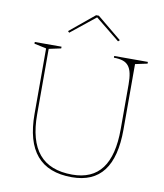

<svg xmlns="http://www.w3.org/2000/svg" viewBox="-99 -999 937 1095"><g transform="rotate(10 370.0 -452.0)"><path d="M391 15Q255 15 187.5 -64.5Q120 -144 120 -304V-683L50 -698V-708H205V-698L135 -683V-304Q135 -151 198.5 -75.5Q262 0 391 0Q506 0 562.5 -75.5Q619 -151 619 -304V-562Q619 -600 613.5 -626Q608 -652 595.5 -668Q583 -684 562 -691Q541 -698 510 -698V-708H705V-698L635 -683V-304Q635 -144 574.5 -64.5Q514 15 391 15ZM234 -794 226 -802 368 -919H384L526 -802L517 -794L376 -908Z"/></g></svg>

Font: Kalnia Thin Thin
Style: Regular
Weight: 250
Version: Version 1.105